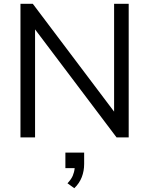

<svg xmlns="http://www.w3.org/2000/svg" viewBox="-20 -725 787 1013"><path d="M88 0ZM88 0V-705H153L582 -136V-705H659V0H595L165 -570V0ZM372 268 336 242Q356 221 364 202Q372 183 374 162H325V80H424V140Q424 177 411.5 209.5Q399 242 372 268Z"/></svg>

Font: Winston
Style: Regular
Weight: 400
Designer: Original fonts by Vernon Adams / Changes by Cristiano Sobral
Foundry: Original fonts by Vernon Adams / Changes by Cristiano Sobral
Version: Version 2.503;July 17, 2020;FontCreator 13.0.0.2655 64-bit